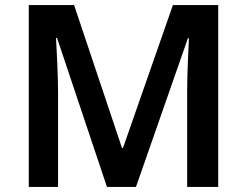

<svg xmlns="http://www.w3.org/2000/svg" viewBox="-20 -734 969 754"><path d="M400 0H514L718 -584H722C720 -543 715 -444 715 -376V0H837V-714H659L463 -153H459L271 -714H93V0H208V-370C208 -444 202 -545 200 -585H204Z"/></svg>

Font: Noto Sans Tai Tham SemiBold
Style: Regular
Weight: 600
Designer: Monotype Design Team 2013. Revised by David WIlliams 2020
Foundry: Monotype Imaging Inc.
Version: Version 2.002